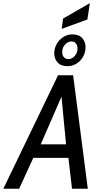

<svg xmlns="http://www.w3.org/2000/svg" viewBox="-58 -1164 618 1184"><path d="M-37.5 0 300 -700H393L483.5 0H386L363 -198.5L350 -266L317 -613L339.5 -609.5L190 -266.5L150.5 -197.5L60 0ZM111 -190.5 157.5 -274H384.5L399.5 -190.5ZM358 -756Q317 -756 296.8 -779.2Q276.5 -802.5 276.5 -835Q276.5 -866.5 292 -893.2Q307.5 -920 332.8 -936Q358 -952 388 -952Q429.5 -952 449.5 -928.5Q469.5 -905 469.5 -873.5Q469.5 -841 454.5 -814.5Q439.5 -788 414.2 -772Q389 -756 358 -756ZM363 -799.5Q386.5 -799.5 403.2 -819Q420 -838.5 420 -865.5Q420 -885 409.5 -896.8Q399 -908.5 382.5 -908.5Q360.5 -908.5 343 -889Q325.5 -869.5 325.5 -843.5Q325.5 -822.5 336.5 -811Q347.5 -799.5 363 -799.5ZM322.5 -986 331 -1049.5 496 -1144.5 481 -1044Z"/></svg>

Font: Cabin
Style: Italic
Weight: 400
Width: 4
Italic angle: -10°
Designer: Pablo Impallari
Foundry: Pablo Impallari. http://www.impallari.com Igino Marini. http://www.ikern.com
Version: Version 3.001